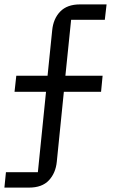

<svg xmlns="http://www.w3.org/2000/svg" viewBox="-23 -718 528 872"><path d="M-3 134 4 64H149L186 -301H43L51 -374H193L214 -580Q219 -633 250.5 -665.5Q282 -698 340 -698H461L453 -628H300L274 -374H443L436 -301H267L235 16Q230 68 199 101Q168 134 109 134Z"/></svg>

Font: IBM Plex Sans Var
Style: Regular
Weight: 400
Designer: Mike Abbink, Paul van der Laan, Pieter van Rosmalen
Foundry: Bold Monday
Version: Version 3.000